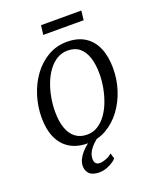

<svg xmlns="http://www.w3.org/2000/svg" viewBox="-161 -796 879 1077"><g transform="rotate(-20 279.0 -258.0)"><path d="M321.5 -565.5Q384 -565.5 427.2 -538.5Q470.5 -511.5 492.8 -460.2Q515 -409 515 -336.5Q515 -271.5 495 -209.5Q475 -147.5 438.2 -98Q401.5 -48.5 350.5 -19.2Q299.5 10 238 10Q176 10 132.2 -16.2Q88.5 -42.5 65.8 -92.5Q43 -142.5 43 -213Q43 -279.5 62.8 -342.5Q82.5 -405.5 119.2 -455.8Q156 -506 207.5 -535.8Q259 -565.5 321.5 -565.5ZM308.5 -518Q272 -518 242.8 -499.8Q213.5 -481.5 191.5 -451Q169.5 -420.5 154.8 -381.8Q140 -343 132.8 -301Q125.5 -259 125.5 -219Q125.5 -160.5 140 -120Q154.5 -79.5 182.8 -58.2Q211 -37 252 -37Q287.5 -37 316.2 -55.2Q345 -73.5 366.8 -104Q388.5 -134.5 403 -173Q417.5 -211.5 425 -253.2Q432.5 -295 432.5 -334.5Q432.5 -392 418.8 -432.8Q405 -473.5 378 -495.8Q351 -518 308.5 -518ZM241.5 185.5Q201 184.5 184 166Q167 147.5 167 121Q167 101 176.2 81.8Q185.5 62.5 201.5 44.2Q217.5 26 238.5 10.2Q259.5 -5.5 283 -17.5L304.5 -33.5L314.5 -13.5Q293.5 2.5 274.5 20.2Q255.5 38 243.8 58.5Q232 79 232 103Q232 119 240 128Q248 137 265 137Q279 137 300.8 129.2Q322.5 121.5 337.5 106.5L347.5 140Q332.5 157 302.5 171.5Q272.5 186 241.5 185.5ZM217.5 -702.5H458L451.5 -647H210.5Z"/></g></svg>

Font: Merriweather 24pt Light
Style: Italic
Weight: 300
Italic angle: -7.8°
Version: Version 2.101